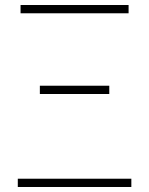

<svg xmlns="http://www.w3.org/2000/svg" viewBox="-20 -746 594 766"><path d="M51 0H504V-33H51ZM139 -371H416V-404H139ZM62 -693H493V-726H62Z"/></svg>

Font: Noto Sans T Chinese Thin
Style: Regular
Weight: 100
Designer: Ryoko NISHIZUKA (kana & ideographs); Paul D. Hunt (Latin, Greek & Cyrillic); Wenlong ZHANG (bopomofo); Sandoll Communica
Foundry: Adobe Systems Incorporated
Version: Version 1.000;PS 1;hotconv 1.0.78;makeotf.lib2.5.61930